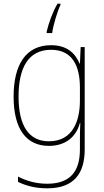

<svg xmlns="http://www.w3.org/2000/svg" viewBox="-20 -784 564 1045"><path d="M309 -757V-764H293C266 -718 246 -661 234 -612V-604H264C269 -646 293 -724 309 -757ZM258 -538C120 -538 54 -431 54 -258C54 -79 125 10 246 10C335 10 394 -37 415 -115H417C415 -75 415 -51 415 -15V29C415 148 363 216 237 216C173 216 121 199 78 177V206C120 226 170 241 237 241C383 241 441 160 441 29V-528H419L415 -438H413C390 -493 346 -538 258 -538ZM258 -513C376 -513 415 -422 415 -307V-237C415 -132 380 -15 246 -15C139 -15 81 -97 81 -258C81 -415 134 -513 258 -513Z"/></svg>

Font: Noto Sans Devanagari SemiCondensed Thin
Style: Regular
Weight: 100
Width: 4
Designer: Jelle Bosma - Monotype Design Team
Foundry: Monotype Imaging Inc.
Version: Version 2.004